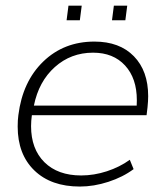

<svg xmlns="http://www.w3.org/2000/svg" viewBox="-20 -664 593 694"><path d="M102.5 -282.2H474.1Q474.6 -289.1 474.6 -301.8Q474.6 -380.9 432.1 -427.2Q389.6 -473.6 316.4 -473.6Q236.3 -473.6 178.2 -421.6Q120.1 -369.6 102.5 -282.2ZM268.6 10.3Q164.1 10.3 104 -48.1Q43.9 -106.4 43.9 -206.5Q43.9 -230.5 46.4 -248Q61.5 -369.1 136.2 -441.4Q210.9 -513.7 321.3 -513.7Q412.1 -513.7 463.9 -460.7Q515.6 -407.7 515.6 -316.4Q515.6 -299.3 513.2 -275.9L509.8 -247.6H95.2Q92.3 -227.1 92.3 -208Q92.3 -125.5 140.6 -77.6Q189 -29.8 273.4 -29.8Q319.8 -29.8 366.2 -44.9Q412.6 -60.1 449.2 -86.4L462.9 -52.7Q424.3 -23.9 371.8 -6.8Q319.3 10.3 268.6 10.3ZM384.8 -590.8 391.6 -643.6H439.9L433.1 -590.8ZM220.7 -590.8 227.5 -643.6H275.4L268.6 -590.8Z"/></svg>

Font: Muli
Style: ExtraLightItalic
Weight: 200
Italic angle: -7°
Designer: Vernon Adams
Foundry: newtypography
Version: Version 2.0; ttfautohint (v1.00rc1.2-2d82) -l 8 -r 50 -G 200